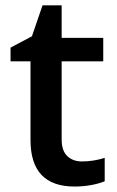

<svg xmlns="http://www.w3.org/2000/svg" viewBox="-20 -680 433 710"><path d="M283.2 -83Q325.2 -83 367.2 -96.2V-9.8Q348.1 -1.5 318.1 4.2Q288.1 9.8 255.9 9.8Q92.8 9.8 92.8 -162.1V-453.1H19V-503.9L98.1 -545.9L137.2 -660.2H208V-540H361.8V-453.1H208V-164.1Q208 -122.6 228.8 -102.8Q249.5 -83 283.2 -83Z"/></svg>

Font: f2_25842          
Style: Regular
Weight: 600
Foundry: Ascender Corporation
Version: Version 1.10